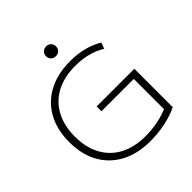

<svg xmlns="http://www.w3.org/2000/svg" viewBox="-243 -1090 1269 1269"><g transform="rotate(-45 392.0 -455.5)"><path d="M437 10Q318 10 231.5 -35.5Q145 -81 98 -165Q51 -249 51 -365Q51 -481 97.5 -565Q144 -649 230 -694.5Q316 -740 435 -740Q501 -740 559.5 -725Q618 -710 666 -681L651 -638Q606 -666 551.5 -680Q497 -694 435 -694Q332 -694 257.5 -654.5Q183 -615 143 -541Q103 -467 103 -365Q103 -263 143 -189Q183 -115 258 -75.5Q333 -36 437 -36Q496 -36 556.5 -48.5Q617 -61 661 -83L648 -59V-359H346V-404H698V-45Q646 -19 576 -4.5Q506 10 437 10ZM391 -829Q370 -829 357 -842Q344 -855 344 -875Q344 -895 357 -908Q370 -921 391 -921Q411 -921 424 -908Q437 -895 437 -875Q437 -855 424 -842Q411 -829 391 -829Z"/></g></svg>

Font: M PLUS 2 Light
Style: Regular
Weight: 300
Designer: Coji Morishita
Foundry: UNDERFOREST DESIGN
Version: Version 1.001